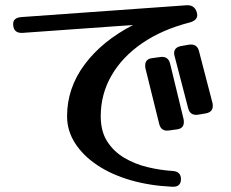

<svg xmlns="http://www.w3.org/2000/svg" viewBox="-20 -681 879 730"><path d="M788 -289Q789 -285 789 -278Q789 -255 763 -250L734 -245Q702 -240 695 -271L644 -467Q643 -470 642.5 -473Q642 -476 642 -479Q642 -501 669 -506L698 -511Q730 -516 737 -485ZM678 -228Q679 -224 679 -217Q679 -192 652 -189L623 -185Q592 -180 585 -211L533 -421Q532 -425 532 -432Q532 -457 559 -460L588 -464Q620 -469 627 -438ZM636 -31Q668 -29 668 0Q668 31 634 29Q549 25 476.5 4Q404 -17 350 -53Q296 -89 265.5 -136.5Q235 -184 235 -239Q235 -346 301.5 -435.5Q368 -525 486 -586L66 -556Q30 -554 30 -590Q30 -613 60 -616L689 -661Q719 -663 728 -635Q730 -627 730 -624Q730 -604 703 -596Q597 -569 521 -517Q445 -465 404 -394Q363 -323 363 -239Q363 -182 387.5 -143.5Q412 -105 452.5 -81Q493 -57 541 -45.5Q589 -34 636 -31Z"/></svg>

Font: Yusei Magic
Style: Regular
Weight: 400
Designer: Tanukizamurai
Foundry: Yusei Magic Project
Version: Version 1.200